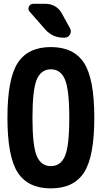

<svg xmlns="http://www.w3.org/2000/svg" viewBox="-20 -990 540 1019"><path d="M222.7 -969.7Q249 -969.7 272 -956.5Q294.9 -943.4 307.6 -919.9L351.6 -839.8Q360.4 -823.2 351.1 -806.6Q341.8 -790 323.2 -790H317.4Q259.8 -790 221.7 -832L137.7 -927.7Q127 -939.5 133.3 -954.6Q139.6 -969.7 157.2 -969.7ZM175.3 -161.6Q198.2 -108.4 250 -108.4Q301.8 -108.4 324.7 -161.6Q347.7 -214.8 347.7 -364.7Q347.7 -514.6 324.7 -568.4Q301.8 -622.1 250 -622.1Q198.2 -622.1 175.3 -568.4Q152.3 -514.6 152.3 -364.7Q152.3 -214.8 175.3 -161.6ZM74.2 -656.2Q128.9 -740.2 250 -740.2Q371.1 -740.2 425.8 -656.2Q480.5 -572.3 480.5 -365.2Q480.5 -158.2 425.8 -74.2Q371.1 9.8 250 9.8Q128.9 9.8 74.2 -74.2Q19.5 -158.2 19.5 -365.2Q19.5 -572.3 74.2 -656.2Z"/></svg>

Font: Rounded Mgen+ 2m bold
Style: Bold
Weight: 700
Designer: [Source Han Sans]
Ryoko NISHIZUKA  (kana & ideographs); Paul D. Hunt (Latin, Greek & Cyrillic); Wenlong ZHANG  (bopomofo
Version: Version 1.059.20150602